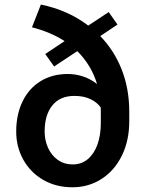

<svg xmlns="http://www.w3.org/2000/svg" viewBox="-20 -791 621 821"><path d="M532.7 -314V-272.5Q532.7 -189.9 501.2 -125.7Q469.7 -61.5 414.3 -25.9Q358.9 9.8 289.6 9.8Q219.7 9.8 165 -21.7Q110.4 -53.2 79.8 -107.9Q49.3 -162.6 49.3 -228.5Q49.3 -301.8 76.7 -357.7Q104 -413.6 153.8 -444.1Q203.6 -474.6 269.5 -474.6Q305.2 -474.6 337.2 -463.4Q369.1 -452.1 395 -431.6Q370.6 -512.7 310.5 -572.3L211.4 -506.8L173.3 -560.1L256.3 -615.2Q196.3 -653.8 116.7 -674.3L154.8 -771.5Q270 -748 357.4 -681.6L444.8 -739.3L482.4 -686L408.7 -636.7Q468.3 -575.2 500.5 -493.2Q532.7 -411.1 532.7 -314ZM411.1 -314.9Q411.1 -326.2 410.6 -331.5Q396 -353 367.2 -366.9Q338.4 -380.9 297.9 -380.9Q236.8 -380.9 203.9 -340.3Q170.9 -299.8 170.9 -228.5Q170.9 -191.4 185.3 -159.2Q199.7 -127 227.1 -107.4Q254.4 -87.9 291.5 -87.9Q328.6 -87.9 355.7 -110.8Q382.8 -133.8 397 -173.8Q411.1 -213.9 411.1 -264.6Z"/></svg>

Font: Heebo Medium
Style: Regular
Weight: 500
Designer: Oded Ezer
Foundry: Meir Sadan
Version: Version 2.001; ttfautohint (v1.5.14-ce02) -l 8 -r 50 -G 200 